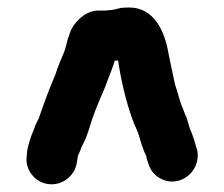

<svg xmlns="http://www.w3.org/2000/svg" viewBox="-20 -726 594 509"><path d="M163 -631C160 -625 158 -617 156 -608C152 -590 145 -577 139 -562L132 -544C130 -537 128 -531 125 -524C110 -489 96 -451 83 -413C78 -402 73 -394 70 -383C63 -368 55 -344 52 -326L51 -314C45 -275 74 -242 108 -238C147 -233 180 -262 184 -297L186 -309C186 -310 186 -312 187 -314C191 -323 194 -329 195 -334L201 -346C211 -365 218 -390 225 -412C235 -441 247 -468 259 -496L266 -515C272 -531 279 -547 284 -565C287 -565 290 -565 293 -566C301 -512 314 -457 331 -410C337 -392 346 -378 350 -361C354 -346 358 -336 363 -322C366 -317 369 -311 369 -305C376 -284 380 -269 400 -256C452 -222 514 -270 503 -327C498 -343 494 -359 488 -374C480 -389 479 -407 471 -422L465 -438C456 -457 452 -480 444 -502C439 -524 435 -546 430 -568L426 -588C416 -646 386 -706 324 -706C316 -706 308 -706 300 -705C291 -703 280 -699 268 -699C264 -698 260 -698 257 -698H240C204 -698 170 -662 163 -631Z"/></svg>

Font: Electronic
Style: UltThk
Weight: 900
Version: Version 1.011